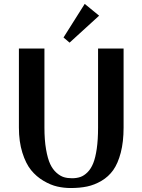

<svg xmlns="http://www.w3.org/2000/svg" viewBox="-20 -947 725 977"><path d="M76.2 0ZM411.1 -927.2 484.4 -867.2 334 -730 303.2 -756.3ZM479 -700.2H608.9V-297.9Q608.9 -225.1 594.5 -170.2Q580.1 -115.2 556.2 -81.5Q532.2 -47.9 496.6 -26.9Q460.9 -5.9 423.3 2Q385.7 9.8 339.8 9.8Q305.2 9.8 271.5 2.2Q237.8 -5.4 201.4 -26.9Q165 -48.3 138.2 -81.3Q111.3 -114.3 93.8 -170.2Q76.2 -226.1 76.2 -297.9V-700.2H206.1V-297.9Q206.1 -234.4 214.4 -186.8Q222.7 -139.2 235.6 -111.8Q248.5 -84.5 267.8 -67.6Q287.1 -50.8 305.4 -45.4Q323.7 -40 346.2 -40Q370.6 -40 389.4 -46.6Q408.2 -53.2 425.5 -70.6Q442.9 -87.9 454.3 -116.2Q465.8 -144.5 472.4 -190.4Q479 -236.3 479 -297.9Z"/></svg>

Font: Pfennig
Style: Bold
Weight: 700
Version: Version 20120410 ; ttfautohint (v0.8)